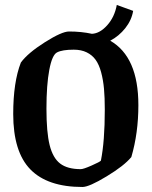

<svg xmlns="http://www.w3.org/2000/svg" viewBox="-20 -743 610 773"><path d="M423.8 -579.1Q537.1 -514.2 537.1 -319.8Q537.1 -207.5 508.8 -110.8Q480 -75.7 409.4 -33Q338.9 9.8 312 9.8Q171.4 9.8 102.3 -61Q33.2 -131.8 33.2 -284.2Q33.2 -412.1 64 -491.2Q91.8 -529.3 160.4 -572.8Q229 -616.2 257.8 -616.2Q307.6 -616.2 350.1 -606.9Q382.3 -608.4 411.9 -641.6Q441.4 -674.8 450.2 -723.1L516.1 -699.2Q509.8 -661.6 484.4 -629.6Q459 -597.7 423.8 -579.1ZM386.2 -96.2Q401.9 -174.3 401.9 -301.8Q401.9 -350.1 398.7 -385.5Q395.5 -420.9 387.2 -451.9Q378.9 -482.9 365 -502.2Q351.1 -521.5 329.1 -532.2Q307.1 -543 276.9 -543Q231 -543 210 -532.2Q189.9 -522.5 178.5 -461.9Q167 -401.4 167 -305.2Q167 -210.4 179.9 -158.7Q192.9 -106.9 222.2 -84.5Q251.5 -62 305.2 -62Q315.9 -62 349.1 -76.7Q382.3 -91.3 386.2 -96.2Z"/></svg>

Font: Grenze SemiBold
Style: Regular
Weight: 600
Designer: Renata Polastri
Foundry: Omnibus-Type
Version: Version 1.002;PS 001.002;hotconv 1.0.88;makeotf.lib2.5.64775